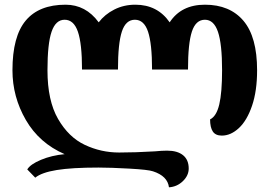

<svg xmlns="http://www.w3.org/2000/svg" viewBox="-20 -569 1148 817"><path d="M631 160Q611 153 530.5 148.5Q450 144 399 144Q286 144 221.5 154.5Q157 165 130 187L96 152Q109 130 154.5 111Q200 92 255 87Q147 40 90 -58.5Q33 -157 33 -270Q33 -414 89.5 -481.5Q146 -549 259 -549Q345 -549 400 -474Q426 -508 466.5 -528.5Q507 -549 556 -549Q650 -549 702 -474Q751 -549 852 -549Q958 -549 1016 -480.5Q1074 -412 1074 -270Q1074 -182 1052.5 -119Q1031 -56 996.5 -24Q962 8 924 8Q897 8 885.5 -9.5Q874 -27 874 -61Q901 -74 913 -124.5Q925 -175 925 -270Q925 -382 907.5 -433.5Q890 -485 852 -485Q813 -485 796.5 -434.5Q780 -384 780 -273H627Q627 -383 610 -434Q593 -485 554 -485Q515 -485 498.5 -434.5Q482 -384 482 -273H329Q329 -383 311.5 -434Q294 -485 255 -485Q217 -485 199.5 -434Q182 -383 182 -270Q182 -141 227 -63Q272 15 341 47.5Q410 80 487 80Q556 80 639 75Q669 72 691 72Q735 72 759 91.5Q783 111 783 148Q783 178 758 202Q733 226 699 228Q693 180 631 160Z"/></svg>

Font: Noto Serif Georgian Bold Cond
Style: Regular
Weight: 700
Width: 3
Designer: Monotype Design team
Foundry: Monotype Imaging Inc.
Version: Version 1.000